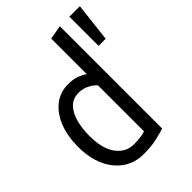

<svg xmlns="http://www.w3.org/2000/svg" viewBox="-225 -887 1010 1010"><g transform="rotate(-45 280.0 -382.0)"><path d="M241 12Q178 12 129 -21Q80 -54 52 -115Q24 -176 24 -260Q24 -339 48 -399.5Q72 -460 116 -495Q160 -530 221 -530Q260 -530 287 -519Q314 -508 327 -497V-762L405 -776V-15Q380 -7 340 2.5Q300 12 241 12ZM241 -61Q273 -61 295 -64.5Q317 -68 327 -72V-414Q314 -430 287 -444.5Q260 -459 228 -459Q185 -459 158.5 -432Q132 -405 119.5 -359.5Q107 -314 107 -258Q107 -161 145 -111Q183 -61 241 -61ZM476 -559V-776H554L529 -559Z"/></g></svg>

Font: Ubuntu Sans Mono
Style: Regular
Weight: 400
Monospace: yes
Designer: Dalton Maag Ltd
Foundry: Dalton Maag Ltd
Version: Version 1.006